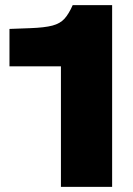

<svg xmlns="http://www.w3.org/2000/svg" viewBox="-20 -730 519 750"><path d="M218 0V-471H17V-617L98 -620Q154 -622 184.5 -630Q215 -638 232 -657Q249 -676 264 -710H418V0Z"/></svg>

Font: Special Gothic Expanded One
Style: Regular
Weight: 400
Designer: Alistair McCready
Foundry: Monolith
Version: Version 1.010; ttfautohint (v1.8.4.7-5d5b)